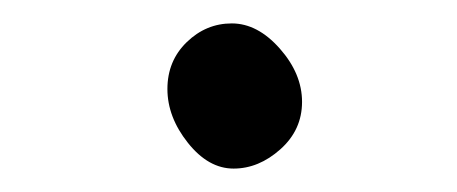

<svg xmlns="http://www.w3.org/2000/svg" viewBox="-20 -130 390 164"><path d="M178 -110Q200 -110 219 -88.5Q238 -67 238 -43Q238 -19 219.5 -2.5Q201 14 179.5 14Q158 14 140.5 -8Q123 -30 123 -54Q123 -78 139.5 -94Q156 -110 178 -110Z"/></svg>

Font: LXGW WenKai Lite
Style: Regular
Weight: 400
Designer: LXGW / Fontworks Inc.
Foundry: LXGW / Fontworks Inc.
Version: Version 1.511; March 25, 2025